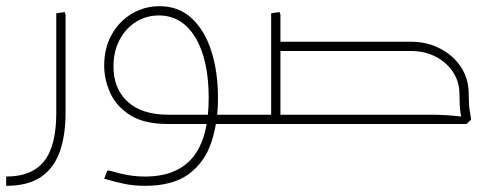

<svg xmlns="http://www.w3.org/2000/svg" viewBox="-20 -401 1604 621"><path d="M0 200V170Q83 170 122.5 120.5Q162 71 162 -35V-358L189 -362L192 -354V-35Q192 36 173.5 89Q155 142 113 171Q71 200 0 200Z M522 0Q447 0 402 -28Q357 -56 337 -99.5Q317 -143 317 -189Q317 -246 341.5 -289.5Q366 -333 407 -357Q448 -381 496 -381Q558 -381 600 -342Q642 -303 663.5 -236Q685 -169 685 -84H655Q655 -208 612 -279.5Q569 -351 494 -351Q453 -351 419.5 -330Q386 -309 366.5 -271.5Q347 -234 347 -186Q347 -114 393 -72Q439 -30 524 -30H771V0ZM449 200Q413 200 381.5 193.5Q350 187 317 177L327 151H335Q368 161 395 165.5Q422 170 449 170Q553 170 604 107.5Q655 45 655 -84H685Q685 -5 663.5 59.5Q642 124 590.5 162Q539 200 449 200ZM771 0V-30Q783 -30 787 -26Q791 -22 791 -15Q791 -8 787 -4Q783 0 771 0Z M857 0V-358L884 -362L887 -354V0ZM771 0V-30H927V0ZM771 0Q761 0 756 -5Q751 -10 751 -15Q751 -21 756 -25.5Q761 -30 771 -30ZM884 -236V-266H1265V-236ZM884 0V-30H1265V0ZM1466 -97Q1466 -136 1445.5 -167.5Q1425 -199 1389.5 -217.5Q1354 -236 1310 -236H1193V-247L1195 -266H1310Q1361 -266 1403.5 -244Q1446 -222 1471 -184Q1496 -146 1496 -97ZM1112 0 1109 -6 1122 -30H1224V0ZM1122 0V-30H1373Q1398 -30 1422.5 -28.5Q1447 -27 1463 -25Q1479 -23 1479 -23V0ZM1185 -236 1182 -242 1195 -266H1297V-236ZM1475 0Q1473 -13 1469.5 -36Q1466 -59 1466 -97H1496Q1496 -64 1499 -45Q1502 -26 1504 -14L1489 0Z"/></svg>

Font: Fustat ExtraLight
Style: Regular
Weight: 250
Designer: Mohamed Gaber, Khaled Hosny, Laura Garcia Mut
Foundry: Kief Type Foundry, Alif Type Foundry, Hard Type Foundry
Version: Version 1.007